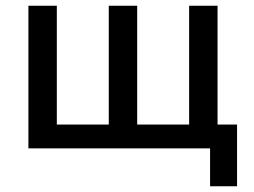

<svg xmlns="http://www.w3.org/2000/svg" viewBox="-20 -517 885 669"><path d="M79 0V-497H178V-83H359V-497H458V-83H639V-497H738V-83H806V132H712V0Z"/></svg>

Font: Wix Madefor Text Medium
Style: Regular
Weight: 500
Designer: Dalton Maag Ltd
Foundry: Dalton Maag Ltd
Version: Version 3.100